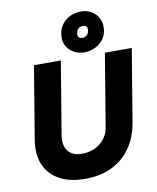

<svg xmlns="http://www.w3.org/2000/svg" viewBox="-103 -1042 924 1133"><g transform="rotate(-10 359.5 -475.5)"><path d="M315 13Q223 13 161 -21.5Q99 -56 73 -118.5Q47 -181 61 -266L133 -700H294L222 -266Q215 -225 225 -196Q235 -167 259.5 -151.5Q284 -136 321 -136Q365 -136 400 -152.5Q435 -169 457.5 -198.5Q480 -228 486 -266L558 -700H719L647 -266Q632 -178 588 -115.5Q544 -53 474.5 -20Q405 13 315 13ZM440 -723Q391 -723 356.5 -753.5Q322 -784 322 -831Q322 -873 341 -902.5Q360 -932 391.5 -948Q423 -964 460 -964Q509 -964 542.5 -933Q576 -902 577 -855Q578 -814 558 -784Q538 -754 506.5 -738.5Q475 -723 440 -723ZM442 -809Q460 -809 471.5 -821Q483 -833 483 -854Q483 -878 457 -878Q439 -878 427.5 -866Q416 -854 416 -833Q416 -822 423 -815.5Q430 -809 442 -809Z"/></g></svg>

Font: Figtree Light ExtraBold
Style: Italic
Weight: 800
Italic angle: -9.5°
Version: Version 2.001;gftools[0.9.30]